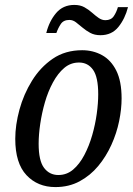

<svg xmlns="http://www.w3.org/2000/svg" viewBox="-20 -750 541 780"><path d="M205 10Q133 10 87.5 -38.5Q42 -87 42 -186Q42 -242 59 -304.5Q76 -367 110 -422Q144 -477 194.5 -511.5Q245 -546 314 -546Q358 -546 394.5 -526Q431 -506 452.5 -463Q474 -420 474 -350Q474 -307 464 -258Q454 -209 432.5 -161.5Q411 -114 379 -75.5Q347 -37 303.5 -13.5Q260 10 205 10ZM217 -39Q251 -39 277 -61Q303 -83 322.5 -120Q342 -157 354.5 -200.5Q367 -244 373 -287.5Q379 -331 379 -367Q379 -437 358 -466.5Q337 -496 301 -496Q267 -496 241 -474Q215 -452 195 -415Q175 -378 162.5 -334.5Q150 -291 143.5 -247Q137 -203 137 -166Q137 -97 159 -68Q181 -39 217 -39ZM388 -607Q364 -607 346.5 -616.5Q329 -626 315 -638Q301 -650 288.5 -659.5Q276 -669 262 -669Q238 -669 227 -652.5Q216 -636 209 -616H168Q180 -664 208 -697Q236 -730 282 -730Q306 -730 323 -720.5Q340 -711 354 -698.5Q368 -686 381 -677Q394 -668 408 -668Q431 -668 442 -684Q453 -700 459 -721H500Q488 -674 461 -640.5Q434 -607 388 -607Z"/></svg>

Font: Noto Serif Condensed
Style: Italic
Weight: 400
Width: 3
Italic angle: -12°
Designer: Monotype Design Team
Foundry: Monotype Imaging Inc.
Version: Version 2.014; ttfautohint (v1.8.4.7-5d5b)